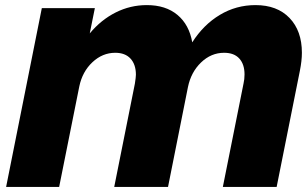

<svg xmlns="http://www.w3.org/2000/svg" viewBox="-20 -733 1207 753"><path d="M1164 -526Q1164 -495 1156 -455L1065 0H854L935 -405Q939 -422 939 -441Q939 -481 918.5 -503.5Q898 -526 859 -526Q808 -526 768.5 -488Q729 -450 717 -391L639 0H428L509 -405Q513 -431 513 -440Q513 -480 492 -503Q471 -526 432 -526Q382 -526 342.5 -489Q303 -452 291 -394L212 0H4L144 -701H352L332 -602Q376 -655 433.5 -684Q491 -713 556 -713Q630 -713 676 -674.5Q722 -636 734 -567Q778 -636 842 -674.5Q906 -713 982 -713Q1067 -713 1115.5 -662.5Q1164 -612 1164 -526Z"/></svg>

Font: TypoPRO Montserrat Alternates
Style: Italic
Weight: 800
Italic angle: -11.3°
Designer: Julieta Ulanovsky
Foundry: Julieta Ulanovsky
Version: Version 6.001